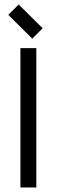

<svg xmlns="http://www.w3.org/2000/svg" viewBox="-20 -829 251 849"><path d="M70.3 -616.2H140.6V0H70.3ZM62.5 -809.1 168.5 -704.1 122.6 -658.2 16.6 -763.2Z"/></svg>

Font: Aubrey
Style: Regular
Weight: 400
Designer: Gayaneh Bagdasaryan | Cyreal.org
Foundry: Gayaneh Bagdasaryan | Cyreal.org
Version: Version 1.000